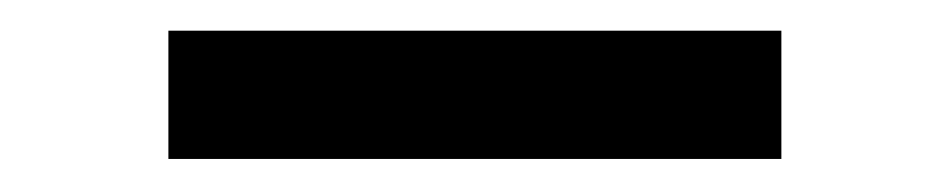

<svg xmlns="http://www.w3.org/2000/svg" viewBox="-20 -372 604 122"><path d="M476.5 -352.5V-271H87V-352.5Z"/></svg>

Font: Merriweather 48pt
Style: Bold
Weight: 700
Version: Version 2.100